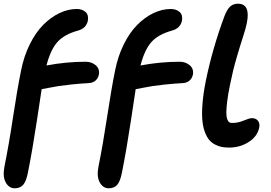

<svg xmlns="http://www.w3.org/2000/svg" viewBox="-45 -765 1454 1029"><path d="M1183.1 25.9Q1161.6 25.9 1144.3 22.7Q1127 19.5 1108.2 10Q1089.4 0.5 1076.2 -15.1Q1063 -30.8 1052.7 -58.1Q1042.5 -85.4 1039.3 -122.3Q1036.1 -159.2 1040.5 -212.6Q1044.9 -266.1 1058.1 -332Q1093.8 -506.3 1158.2 -679.2Q1171.9 -714.8 1188.5 -730Q1205.1 -745.1 1230 -745.1Q1298.8 -745.1 1277.8 -641.1Q1272.5 -613.8 1257.3 -567.4Q1242.2 -521 1222.7 -454.3Q1203.1 -387.7 1188 -312Q1177.2 -259.8 1172.6 -221.9Q1168 -184.1 1168 -161.9Q1168 -139.6 1172.6 -127Q1177.2 -114.3 1183.3 -110.1Q1189.5 -106 1199.2 -106Q1231 -106 1261.2 -118.9Q1291.5 -131.8 1305.2 -131.8Q1326.2 -131.8 1337.4 -117.9Q1348.6 -104 1344.2 -81.1Q1334.5 -33.7 1287.8 -3.9Q1241.2 25.9 1183.1 25.9ZM34.2 244.1Q2.9 244.1 -14.4 212.4Q-31.7 180.7 -21 127Q2.9 8.8 25.1 -138.7Q47.4 -286.1 67.9 -387.2Q83 -463.9 114.5 -527.3Q146 -590.8 186.5 -631.6Q227.1 -672.4 273.4 -694.6Q319.8 -716.8 366.2 -716.8Q395.5 -716.8 413.3 -700.9Q431.2 -685.1 425.8 -653.8Q417 -612.8 373 -601.1Q297.4 -580.1 261.2 -538.1Q225.1 -496.1 204.1 -414.1Q310.5 -434.1 414.1 -434.1Q446.3 -434.1 468.3 -415Q490.2 -396 484.9 -365.2Q481 -346.2 467.5 -333.7Q454.1 -321.3 432.1 -319.8Q381.3 -316.9 335.4 -312Q289.6 -307.1 268.6 -303.7Q247.6 -300.3 214.4 -293.9Q181.2 -287.6 178.2 -287.1Q177.2 -280.8 153.3 -122.3Q129.4 36.1 105 158.2Q95.7 207 79.1 225.6Q62.5 244.1 34.2 244.1ZM538.1 244.1Q506.8 244.1 489.5 212.4Q472.2 180.7 482.9 127Q506.8 8.8 529.1 -138.7Q551.3 -286.1 571.8 -387.2Q586.9 -463.9 618.4 -527.3Q649.9 -590.8 690.4 -631.6Q731 -672.4 777.3 -694.6Q823.7 -716.8 870.1 -716.8Q899.4 -716.8 917.5 -700.9Q935.5 -685.1 930.2 -653.8Q921.4 -613.3 877 -601.1Q801.3 -580.1 765.1 -538.1Q729 -496.1 708 -414.1Q814.5 -434.1 918 -434.1Q950.2 -434.1 972.2 -415Q994.1 -396 988.8 -365.2Q984.9 -346.2 971.4 -333.7Q958 -321.3 936 -319.8Q885.3 -316.9 839.4 -312Q793.5 -307.1 772.5 -303.7Q751.5 -300.3 718.3 -293.9Q685.1 -287.6 682.1 -287.1Q681.2 -280.8 657.2 -122.3Q633.3 36.1 608.9 158.2Q599.6 207 583 225.6Q566.4 244.1 538.1 244.1Z"/></svg>

Font: Shantell Sans Irregular Bouncy
Style: Italic
Weight: 600
Italic angle: -11.31°
Designer: Stephen Nixon, Anya Danilova, Shantell Martin
Foundry: Arrow Type
Version: Version 1.006;[9816181b4]